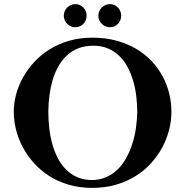

<svg xmlns="http://www.w3.org/2000/svg" viewBox="-20 -893 900 933"><path d="M46.9 -350.1Q46.9 -390.6 58.1 -433.3Q69.3 -476.1 91.3 -515.9Q113.3 -555.7 145.8 -591.1Q178.2 -626.5 220.5 -652.8Q262.7 -679.2 314.9 -694.6Q367.2 -710 428.2 -710Q491.2 -710 544.2 -695.8Q597.2 -681.6 639.9 -656.7Q682.6 -631.8 715.1 -597.7Q747.6 -563.5 769.3 -523.7Q791 -483.9 802 -439.5Q813 -395 813 -350.1Q813 -307.1 802 -263.2Q791 -219.2 769.3 -178.2Q747.6 -137.2 715.1 -101.1Q682.6 -64.9 639.9 -38.1Q597.2 -11.2 544.2 4.4Q491.2 20 428.2 20Q366.2 20 314 4.6Q261.7 -10.7 219.5 -37.6Q177.2 -64.5 145 -100.6Q112.8 -136.7 90.8 -177.7Q68.8 -218.8 57.9 -262.9Q46.9 -307.1 46.9 -350.1ZM214.8 -352.1Q214.8 -310.5 219.5 -270Q224.1 -229.5 234.4 -192.6Q244.6 -155.8 261 -124.3Q277.3 -92.8 300.8 -69.3Q324.2 -45.9 355 -32.2Q385.7 -18.6 424.8 -18.1Q463.9 -18.1 495.6 -32Q527.3 -45.9 551.8 -69.8Q576.2 -93.8 593.8 -126Q611.3 -158.2 623 -194.6Q634.8 -231 640.4 -270.3Q646 -309.6 647 -347.2Q647 -385.7 642.3 -424.8Q637.7 -463.9 627.2 -499.8Q616.7 -535.6 600.1 -566.9Q583.5 -598.1 559.6 -621.3Q535.6 -644.5 504.4 -657.7Q473.1 -670.9 433.1 -670.9Q394 -670.9 363 -659.2Q332 -647.5 307.9 -626Q283.7 -604.5 266.4 -575.2Q249 -545.9 237.8 -510.3Q226.6 -474.6 220.9 -434.6Q215.3 -394.5 214.8 -352.1ZM400.9 -816.9Q400.9 -805.2 396.7 -794.9Q392.6 -784.7 385.3 -777.1Q377.9 -769.5 367.9 -765.1Q357.9 -760.7 346.2 -760.7Q334.5 -760.7 324.2 -765.1Q314 -769.5 306.4 -777.1Q298.8 -784.7 294.4 -794.9Q290 -805.2 290 -816.9Q290 -828.1 294.4 -838.4Q298.8 -848.6 306.4 -856.2Q314 -863.8 324.2 -868.4Q334.5 -873 346.2 -873Q357.9 -873 367.9 -868.4Q377.9 -863.8 385.3 -856.2Q392.6 -848.6 396.7 -838.4Q400.9 -828.1 400.9 -816.9ZM568.8 -816.9Q568.8 -805.2 564.7 -794.9Q560.5 -784.7 553.2 -777.1Q545.9 -769.5 535.9 -765.1Q525.9 -760.7 514.2 -760.7Q502.4 -760.7 492.2 -765.1Q481.9 -769.5 474.4 -777.1Q466.8 -784.7 462.4 -794.9Q458 -805.2 458 -816.9Q458 -828.1 462.4 -838.4Q466.8 -848.6 474.4 -856.2Q481.9 -863.8 492.2 -868.4Q502.4 -873 514.2 -873Q525.9 -873 535.9 -868.4Q545.9 -863.8 553.2 -856.2Q560.5 -848.6 564.7 -838.4Q568.8 -828.1 568.8 -816.9Z"/></svg>

Font: Uncial Antiqua
Style: Regular
Weight: 400
Version: Version 1.000